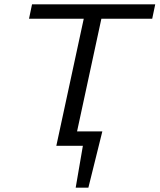

<svg xmlns="http://www.w3.org/2000/svg" viewBox="-20 -678 742 893"><path d="M311 0 326 -67H456L408 0ZM332 195 377 -67H456L391 195ZM242 0 384 -658H466L324 0ZM115 -591 129 -658H702L688 -591Z"/></svg>

Font: Ysabeau Infant Medium
Style: Italic
Weight: 500
Italic angle: -12°
Designer: Christian Thalmann (Catharsis Fonts)
Version: Version 2.001;gftools[0.9.30]; featfreeze: ss01,ss02,lnum